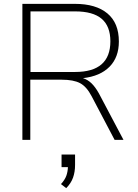

<svg xmlns="http://www.w3.org/2000/svg" viewBox="-20 -725 717 995"><path d="M620 0H574L455 -226Q429 -276 395 -294Q361 -312 300 -312H137V0H96V-705H368Q477 -705 536.5 -655.5Q596 -606 596 -510Q596 -428 547.5 -379Q499 -330 410 -320Q435 -312 454.5 -293Q474 -274 492 -242ZM369 -352Q552 -352 552 -511Q552 -589 507 -627.5Q462 -666 369 -666H138V-352ZM369 76V130Q369 166 358.5 195.5Q348 225 323 250L296 229Q316 207 323.5 186.5Q331 166 332 141H299V76Z"/></svg>

Font: wassup Sans
Style: Light
Weight: 200
Version: Version 2.001